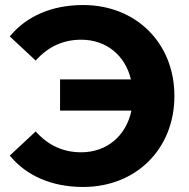

<svg xmlns="http://www.w3.org/2000/svg" viewBox="-20 -732 754 764"><path d="M311 -712C187 -712 85 -668 19 -587L122 -491C171 -546 231 -574 303 -574C403 -574 478 -512 501 -416H219V-292H503C482 -192 406 -126 303 -126C231 -126 171 -154 122 -209L19 -113C85 -32 187 12 311 12C521 12 674 -139 674 -350C674 -561 521 -712 311 -712Z"/></svg>

Font: AWKNG-Font
Style: Bold
Weight: 700
Designer: Awakening Church
Foundry: Awakening Church
Version: Version 1.700;PS 001.700;hotconv 1.0.88;makeotf.lib2.5.64775